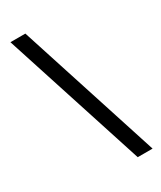

<svg xmlns="http://www.w3.org/2000/svg" viewBox="-196 -779 760 908"><g transform="rotate(-30 184.5 -325.0)"><path d="M24.9 -710.9 274.4 61H355.5L106.4 -710.9Z"/></g></svg>

Font: Roboto Condensed
Style: Regular
Weight: 400
Designer: Google
Version: Version 2.134; 2016